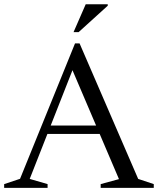

<svg xmlns="http://www.w3.org/2000/svg" viewBox="-28 -904 760 924"><path d="M174.5 -259.5V-300H512.5V-259.5ZM637 -43 712 -18V0H456.5V-18L544.5 -42L307 -598.5H333.5L115 -43L201 -18V0H-8V-18L68.5 -43.5L333 -695H355ZM326 -749.5 384.5 -883.5H490.5V-876.5L350.5 -749.5Z"/></svg>

Font: Newsreader 36pt
Style: Regular
Weight: 400
Designer: Hugues Gentile
Foundry: Production Type
Version: Version 1.003